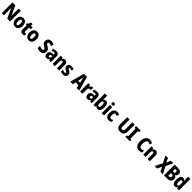

<svg xmlns="http://www.w3.org/2000/svg" viewBox="1447 -4907 9056 9056"><g transform="rotate(45 5974.5 -379.0)"><path d="M625 0H434L209 -488H205Q209 -436 211 -390Q213 -344 213 -309V0H68V-714H258L482 -236H486Q483 -285 481 -329Q479 -373 479 -409V-714H625Z M1194 -276Q1194 -197 1170 -132Q1146 -67 1094.5 -28.5Q1043 10 961 10Q886 10 834.5 -28Q783 -66 756.5 -131Q730 -196 730 -276Q730 -360 755.5 -424Q781 -488 832.5 -524Q884 -560 964 -560Q1067 -560 1130.5 -486.5Q1194 -413 1194 -276ZM884 -275Q884 -196 902.5 -155Q921 -114 963 -114Q1004 -114 1022 -154.5Q1040 -195 1040 -276Q1040 -356 1022 -395.5Q1004 -435 962 -435Q921 -435 902.5 -395.5Q884 -356 884 -275Z M1504 -118Q1522 -118 1540 -122.5Q1558 -127 1578 -136V-18Q1553 -5 1523 2.5Q1493 10 1457 10Q1381 10 1343 -33Q1305 -76 1305 -173V-428H1246V-503L1317 -546L1355 -663H1457V-550H1571V-428H1457V-177Q1457 -118 1504 -118Z M2101 -276Q2101 -197 2077 -132Q2053 -67 2001.5 -28.5Q1950 10 1868 10Q1793 10 1741.5 -28Q1690 -66 1663.5 -131Q1637 -196 1637 -276Q1637 -360 1662.5 -424Q1688 -488 1739.5 -524Q1791 -560 1871 -560Q1974 -560 2037.5 -486.5Q2101 -413 2101 -276ZM1791 -275Q1791 -196 1809.5 -155Q1828 -114 1870 -114Q1911 -114 1929 -154.5Q1947 -195 1947 -276Q1947 -356 1929 -395.5Q1911 -435 1869 -435Q1828 -435 1809.5 -395.5Q1791 -356 1791 -275Z M2849 -211Q2849 -147 2821.5 -97Q2794 -47 2742 -18.5Q2690 10 2616 10Q2565 10 2521.5 0.5Q2478 -9 2434 -32V-187Q2478 -161 2525 -146Q2572 -131 2613 -131Q2653 -131 2671.5 -149.5Q2690 -168 2690 -197Q2690 -217 2681 -233Q2672 -249 2649 -266Q2626 -283 2586 -305Q2544 -329 2510.5 -356Q2477 -383 2458 -421.5Q2439 -460 2439 -519Q2439 -614 2498 -669Q2557 -724 2662 -724Q2711 -724 2757 -711Q2803 -698 2848 -675L2803 -542Q2724 -585 2664 -585Q2630 -585 2613 -568.5Q2596 -552 2596 -527Q2596 -504 2605.5 -488.5Q2615 -473 2638.5 -457Q2662 -441 2705 -417Q2775 -378 2812 -332Q2849 -286 2849 -211Z M3154 -560Q3243 -560 3292 -510.5Q3341 -461 3341 -363V0H3232L3206 -73H3202Q3174 -30 3140.5 -10Q3107 10 3052 10Q3005 10 2973.5 -13.5Q2942 -37 2926.5 -76.5Q2911 -116 2911 -165Q2911 -252 2962.5 -295.5Q3014 -339 3112 -343L3189 -346V-364Q3189 -442 3126 -442Q3073 -442 2999 -402L2957 -511Q2997 -535 3047 -547.5Q3097 -560 3154 -560ZM3150 -249Q3105 -247 3084.5 -227Q3064 -207 3064 -171Q3064 -107 3114 -107Q3146 -107 3167.5 -133Q3189 -159 3189 -203V-251Z M3738 -560Q3813 -560 3856 -509.5Q3899 -459 3899 -360V0H3747V-315Q3747 -371 3734 -400Q3721 -429 3687 -429Q3642 -429 3625.5 -388.5Q3609 -348 3609 -256V0H3457V-550H3575L3593 -480H3601Q3643 -560 3738 -560Z M4348 -165Q4348 -80 4297.5 -35Q4247 10 4151 10Q4106 10 4066.5 3Q4027 -4 3990 -21V-159Q4024 -140 4064.5 -127Q4105 -114 4141 -114Q4198 -114 4198 -155Q4198 -167 4192 -177.5Q4186 -188 4166 -200.5Q4146 -213 4105 -232Q4048 -260 4018.5 -299.5Q3989 -339 3989 -401Q3989 -477 4039 -518.5Q4089 -560 4177 -560Q4221 -560 4261 -548.5Q4301 -537 4342 -515L4301 -403Q4272 -420 4241.5 -431Q4211 -442 4182 -442Q4136 -442 4136 -409Q4136 -397 4142 -388Q4148 -379 4167 -367.5Q4186 -356 4225 -336Q4281 -307 4314.5 -269Q4348 -231 4348 -165Z M5064 0 5028 -156H4845L4809 0H4638L4832 -715H5037L5234 0ZM4964 -456Q4957 -490 4949 -530Q4941 -570 4936 -600Q4932 -571 4924 -531Q4916 -491 4909 -458L4872 -290H5001Z M5566 -560Q5589 -560 5614 -554L5601 -397Q5582 -404 5551 -404Q5504 -404 5475 -373Q5446 -342 5446 -278V0H5294V-550H5409L5432 -460H5439Q5456 -498 5489.5 -529Q5523 -560 5566 -560Z M5884 -560Q5973 -560 6022 -510.5Q6071 -461 6071 -363V0H5962L5936 -73H5932Q5904 -30 5870.5 -10Q5837 10 5782 10Q5735 10 5703.5 -13.5Q5672 -37 5656.5 -76.5Q5641 -116 5641 -165Q5641 -252 5692.5 -295.5Q5744 -339 5842 -343L5919 -346V-364Q5919 -442 5856 -442Q5803 -442 5729 -402L5687 -511Q5727 -535 5777 -547.5Q5827 -560 5884 -560ZM5880 -249Q5835 -247 5814.5 -227Q5794 -207 5794 -171Q5794 -107 5844 -107Q5876 -107 5897.5 -133Q5919 -159 5919 -203V-251Z M6339 -580Q6339 -560 6337.5 -534Q6336 -508 6334 -479H6339Q6384 -559 6468 -559Q6547 -559 6593.5 -485Q6640 -411 6640 -276Q6640 -141 6593 -65.5Q6546 10 6465 10Q6421 10 6393 -6Q6365 -22 6339 -57H6331L6308 0H6187V-760H6339ZM6415 -432Q6373 -432 6356 -397Q6339 -362 6339 -293V-266Q6339 -189 6357 -152.5Q6375 -116 6416 -116Q6486 -116 6486 -278Q6486 -432 6415 -432Z M6813 -768Q6852 -768 6873.5 -749Q6895 -730 6895 -689Q6895 -648 6873 -629.5Q6851 -611 6813 -611Q6775 -611 6753 -629.5Q6731 -648 6731 -689Q6731 -731 6752 -749.5Q6773 -768 6813 -768ZM6889 -550V0H6737V-550Z M7214 10Q7102 10 7044 -58.5Q6986 -127 6986 -272Q6986 -403 7045.5 -481.5Q7105 -560 7220 -560Q7266 -560 7303.5 -549.5Q7341 -539 7373 -521L7330 -402Q7303 -416 7278 -424Q7253 -432 7228 -432Q7186 -432 7163 -391.5Q7140 -351 7140 -273Q7140 -194 7163.5 -155.5Q7187 -117 7230 -117Q7296 -117 7359 -163V-35Q7299 10 7214 10Z M8222 -247Q8222 -124 8158 -57Q8094 10 7970 10Q7849 10 7785.5 -54.5Q7722 -119 7722 -244V-714H7879V-254Q7879 -185 7902.5 -156Q7926 -127 7972 -127Q8020 -127 8042 -156.5Q8064 -186 8064 -255V-714H8222Z M8619 0H8315V-86L8388 -119V-595L8315 -628V-714H8619V-628L8546 -595V-119L8619 -86Z M9245 -590Q9182 -590 9149 -525.5Q9116 -461 9116 -355Q9116 -242 9150 -183.5Q9184 -125 9252 -125Q9289 -125 9324 -136.5Q9359 -148 9395 -166V-28Q9322 10 9230 10Q9093 10 9022.5 -86.5Q8952 -183 8952 -356Q8952 -464 8985.5 -547Q9019 -630 9082.5 -677Q9146 -724 9237 -724Q9333 -724 9419 -676L9374 -548Q9343 -566 9311.5 -578Q9280 -590 9245 -590Z M9786 -560Q9861 -560 9904 -509.5Q9947 -459 9947 -360V0H9795V-315Q9795 -371 9782 -400Q9769 -429 9735 -429Q9690 -429 9673.5 -388.5Q9657 -348 9657 -256V0H9505V-550H9623L9641 -480H9649Q9691 -560 9786 -560Z M10819 0H10646L10541 -231L10433 0H10265L10448 -362L10278 -714H10444L10539 -493L10631 -714H10800L10631 -361Z M11095 -714Q11220 -714 11281 -671Q11342 -628 11342 -536Q11342 -474 11314.5 -432Q11287 -390 11242 -379V-374Q11296 -359 11325.5 -319.5Q11355 -280 11355 -208Q11355 -112 11292.5 -56Q11230 0 11122 0H10887V-714ZM11098 -432Q11182 -432 11182 -514Q11182 -587 11095 -587H11045V-432ZM11045 -309V-130H11108Q11153 -130 11173 -153.5Q11193 -177 11193 -221Q11193 -262 11171.5 -285.5Q11150 -309 11104 -309Z M11612 10Q11530 10 11483.5 -65Q11437 -140 11437 -275Q11437 -411 11483.5 -485.5Q11530 -560 11610 -560Q11654 -560 11686 -539Q11718 -518 11739 -479H11744Q11742 -509 11740 -536Q11738 -563 11738 -584V-760H11890V0H11770L11746 -61H11738Q11714 -26 11685.5 -8Q11657 10 11612 10ZM11663 -115Q11704 -115 11722.5 -150Q11741 -185 11742 -260V-286Q11742 -360 11724 -395.5Q11706 -431 11663 -431Q11591 -431 11591 -276Q11591 -194 11610 -154.5Q11629 -115 11663 -115Z"/></g></svg>

Font: Noto Sans Arabic UI Cn XBd
Style: Regular
Weight: 800
Width: 3
Designer: Monotype Design Team, Nadine Chahine and Nizar Qandah
Foundry: Monotype Imaging Inc.
Version: Version 2.010; ttfautohint (v1.8.4.7-5d5b)